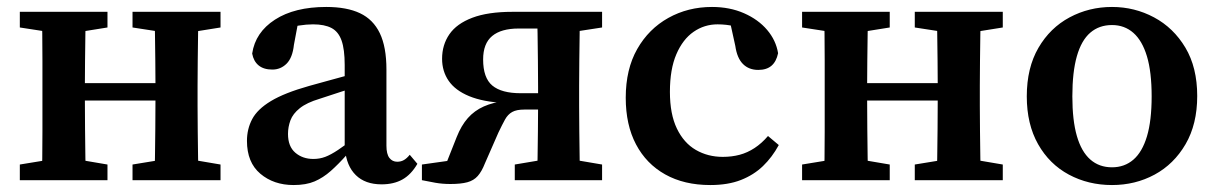

<svg xmlns="http://www.w3.org/2000/svg" viewBox="-20 -518 3501 552"><path d="M100 0Q101 -25 101.5 -62.5Q102 -100 102 -140Q102 -180 102 -213V-272Q102 -304 102 -344Q102 -384 101.5 -422Q101 -460 100 -484H227Q226 -460 225.5 -422Q225 -384 224.5 -344Q224 -304 224 -272V-237Q224 -192 224.5 -147Q225 -102 225.5 -63.5Q226 -25 227 0ZM424 0Q425 -26 425.5 -64Q426 -102 426.5 -147Q427 -192 427 -237V-272Q427 -304 426.5 -344Q426 -384 425.5 -422Q425 -460 424 -484H551Q550 -460 549.5 -422Q549 -384 548.5 -344Q548 -304 548 -272V-213Q548 -180 548.5 -140Q549 -100 549.5 -63Q550 -26 551 0ZM37 0V-45L141 -62H189L289 -45V0ZM37 -439V-484H289V-439L189 -423H141ZM361 0V-45L465 -62H514L614 -45V0ZM361 -439V-484H614V-439L514 -423H465ZM171 -229V-279H479V-229Z M824 14Q767 14 728.5 -18.5Q690 -51 690 -113Q690 -147 705 -175.5Q720 -204 759 -227.5Q798 -251 869 -271Q895 -278 921.5 -285.5Q948 -293 974.5 -300Q1001 -307 1028 -314V-275Q994 -265 961.5 -254.5Q929 -244 899 -234Q862 -223 842 -207Q822 -191 815 -172Q808 -153 808 -133Q808 -97 829 -79Q850 -61 881 -61Q899 -61 915 -67Q931 -73 952 -87Q973 -101 1004 -125L1014 -73H977Q953 -46 931 -26.5Q909 -7 884.5 3.5Q860 14 824 14ZM1077 12Q1030 12 1003 -14.5Q976 -41 972 -89L971 -92V-331Q971 -376 962 -401.5Q953 -427 933 -437.5Q913 -448 880 -448Q861 -448 839 -444.5Q817 -441 788 -431L840 -469L825 -389Q821 -352 804 -335Q787 -318 763 -318Q738 -318 723.5 -330Q709 -342 705 -364Q714 -425 770.5 -461.5Q827 -498 918 -498Q977 -498 1015 -480Q1053 -462 1072 -422.5Q1091 -383 1091 -318V-99Q1091 -75 1099.5 -64Q1108 -53 1122 -53Q1133 -53 1141.5 -58Q1150 -63 1158 -73L1180 -47Q1162 -16 1137 -2Q1112 12 1077 12Z M1453 -484H1711V-439L1607 -423L1580 -436H1471Q1421 -436 1395 -414.5Q1369 -393 1369 -347Q1369 -294 1395.5 -272Q1422 -250 1477 -250H1576V-203H1487Q1465 -203 1452.5 -196Q1440 -189 1432 -174.5Q1424 -160 1413 -137L1374 -48Q1365 -25 1353.5 -12Q1342 1 1323.5 6Q1305 11 1275 11Q1252 11 1232 7.5Q1212 4 1193 0V-45L1314 -62L1251 -18L1293 -124Q1306 -157 1325 -178.5Q1344 -200 1371 -212Q1398 -224 1434 -228L1430 -222Q1369 -225 1329 -241.5Q1289 -258 1270 -285.5Q1251 -313 1251 -349Q1251 -389 1272 -419.5Q1293 -450 1338 -467Q1383 -484 1453 -484ZM1524 0Q1525 -26 1525.5 -63Q1526 -100 1526.5 -140Q1527 -180 1527 -213V-267Q1527 -302 1526.5 -343Q1526 -384 1525.5 -422Q1525 -460 1524 -484H1647Q1647 -460 1646.5 -422Q1646 -384 1645.5 -344Q1645 -304 1645 -272V-213Q1645 -180 1645.5 -140Q1646 -100 1646.5 -63Q1647 -26 1647 0ZM1460 0V-45L1561 -62H1611L1711 -45V0Z M2022 14Q1947 14 1892.5 -16.5Q1838 -47 1808.5 -103Q1779 -159 1779 -237Q1779 -319 1812 -377Q1845 -435 1901.5 -466.5Q1958 -498 2027 -498Q2078 -498 2119 -480Q2160 -462 2185.5 -432Q2211 -402 2217 -365Q2212 -341 2198 -329Q2184 -317 2160 -317Q2133 -317 2116 -334Q2099 -351 2094 -386L2076 -468L2138 -425Q2115 -437 2091.5 -442.5Q2068 -448 2043 -448Q2005 -448 1974 -426.5Q1943 -405 1924.5 -362Q1906 -319 1906 -254Q1906 -190 1926 -148.5Q1946 -107 1980.5 -87Q2015 -67 2058 -67Q2084 -67 2106.5 -73Q2129 -79 2149.5 -92.5Q2170 -106 2188 -127L2219 -101Q2200 -66 2173.5 -40.5Q2147 -15 2110 -0.5Q2073 14 2022 14Z M2349 0Q2350 -25 2350.5 -62.5Q2351 -100 2351 -140Q2351 -180 2351 -213V-272Q2351 -304 2351 -344Q2351 -384 2350.5 -422Q2350 -460 2349 -484H2476Q2475 -460 2474.5 -422Q2474 -384 2473.5 -344Q2473 -304 2473 -272V-237Q2473 -192 2473.5 -147Q2474 -102 2474.5 -63.5Q2475 -25 2476 0ZM2673 0Q2674 -26 2674.5 -64Q2675 -102 2675.5 -147Q2676 -192 2676 -237V-272Q2676 -304 2675.5 -344Q2675 -384 2674.5 -422Q2674 -460 2673 -484H2800Q2799 -460 2798.5 -422Q2798 -384 2797.5 -344Q2797 -304 2797 -272V-213Q2797 -180 2797.5 -140Q2798 -100 2798.5 -63Q2799 -26 2800 0ZM2286 0V-45L2390 -62H2438L2538 -45V0ZM2286 -439V-484H2538V-439L2438 -423H2390ZM2610 0V-45L2714 -62H2763L2863 -45V0ZM2610 -439V-484H2863V-439L2763 -423H2714ZM2420 -229V-279H2728V-229Z M3177 14Q3109 14 3053 -16Q2997 -46 2964.5 -103.5Q2932 -161 2932 -241Q2932 -323 2965.5 -380.5Q2999 -438 3055 -468Q3111 -498 3177 -498Q3242 -498 3298 -468Q3354 -438 3388 -381Q3422 -324 3422 -242Q3422 -161 3388.5 -103.5Q3355 -46 3299.5 -16Q3244 14 3177 14ZM3177 -37Q3213 -37 3238.5 -59Q3264 -81 3277.5 -126Q3291 -171 3291 -241Q3291 -311 3277.5 -356Q3264 -401 3238.5 -423.5Q3213 -446 3177 -446Q3140 -446 3114.5 -424Q3089 -402 3076 -356.5Q3063 -311 3063 -241Q3063 -172 3076 -127Q3089 -82 3114.5 -59.5Q3140 -37 3177 -37Z"/></svg>

Font: Source Serif 4 18pt SemiBold
Style: Regular
Weight: 600
Designer: Frank Grießhammer
Foundry: Adobe Systems Incorporated
Version: Version 4.004;hotconv 1.0.116;makeotfexe 2.5.65601